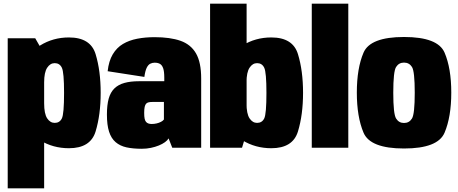

<svg xmlns="http://www.w3.org/2000/svg" viewBox="-20 -805 2496 1046"><path d="M22 221H220.5V-512L172 -596.5H22ZM355.5 2.5Q473 2.5 500.8 -88.8Q528.5 -180 528.5 -299.5Q528.5 -419.5 500.8 -510.2Q473 -601 355.5 -601Q269 -601 198.5 -557.2Q128 -513.5 128 -430.5L220.5 -356.5Q220.5 -411 237 -436Q253.5 -461 278 -461Q305 -461 317 -436Q329 -411 329 -299Q329 -184 317 -159.8Q305 -135.5 278 -135.5Q253.5 -135.5 237 -160.2Q220.5 -185 220.5 -242.5L128 -166Q128 -83.5 198.5 -40.5Q269 2.5 355.5 2.5Z M752.5 5.5Q778.5 5.5 802.2 0.5Q826 -4.5 845.5 -12.5Q865 -20.5 878.8 -30.5Q892.5 -40.5 898.5 -51L918.5 0H1076V-377Q1076 -465.5 1047.8 -514.2Q1019.5 -563 963.2 -582.8Q907 -602.5 822 -602.5Q771.5 -602.5 727.5 -594Q683.5 -585.5 649.8 -565.5Q616 -545.5 594.2 -509Q572.5 -472.5 566.5 -417L766.5 -386Q771 -419 779.2 -435.8Q787.5 -452.5 798.8 -458Q810 -463.5 822.5 -463.5Q839.5 -463.5 851 -457.2Q862.5 -451 868.8 -433.5Q875 -416 875 -382V-362.5H737.5Q691 -362.5 657.8 -353.2Q624.5 -344 603.2 -323.2Q582 -302.5 572.2 -267.8Q562.5 -233 562.5 -181Q562.5 -124 574.2 -87.5Q586 -51 610 -30.5Q634 -10 669.2 -2.2Q704.5 5.5 752.5 5.5ZM806.5 -129.5Q797 -129.5 789.2 -132Q781.5 -134.5 776 -140.5Q770.5 -146.5 768 -158.2Q765.5 -170 765.5 -190Q765.5 -210.5 768.2 -222.8Q771 -235 776.5 -240.5Q782 -246 790.5 -247.8Q799 -249.5 809.5 -249.5H873V-154Q868 -147 857 -141.2Q846 -135.5 832.8 -132.5Q819.5 -129.5 806.5 -129.5Z M1124.5 0H1298.5L1323.5 -82.5V-785H1124.5ZM1458 2.5Q1575.5 2.5 1603.2 -88.8Q1631 -180 1631 -299.5Q1631 -419.5 1603.2 -510.2Q1575.5 -601 1458 -601Q1371.5 -601 1301 -557.2Q1230.5 -513.5 1230.5 -430.5L1323 -356.5Q1323 -411 1339.5 -436Q1356 -461 1380.5 -461Q1407.5 -461 1419.5 -436Q1431.5 -411 1431.5 -299Q1431.5 -184 1419.5 -159.8Q1407.5 -135.5 1380.5 -135.5Q1356 -135.5 1339.5 -160.2Q1323 -185 1323 -242.5L1230.5 -166Q1230.5 -83.5 1301 -40.5Q1371.5 2.5 1458 2.5Z M1678.5 0H1877.5V-785H1678.5Z M2181 4Q2365.5 4 2402 -82.2Q2438.5 -168.5 2438.5 -300.5Q2438.5 -433 2402 -518.2Q2365.5 -603.5 2181 -603.5Q1997 -603.5 1960.5 -518.2Q1924 -433 1924 -300.5Q1924 -168.5 1960.5 -82.2Q1997 4 2181 4ZM2181 -135Q2153 -135 2137.8 -159.5Q2122.5 -184 2122.5 -300Q2122.5 -416 2137.8 -440Q2153 -464 2181 -464Q2209.5 -464 2224.5 -440Q2239.5 -416 2239.5 -300Q2239.5 -184 2224.5 -159.5Q2209.5 -135 2181 -135Z"/></svg>

Font: Anybody Condensed Black
Style: Regular
Weight: 900
Width: 3
Designer: Tyler Finck
Foundry: Etcetera Type Company
Version: Version 1.113;gftools[0.9.25]